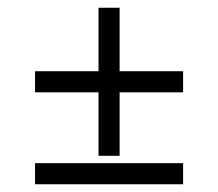

<svg xmlns="http://www.w3.org/2000/svg" viewBox="-20 -476 564 496"><path d="M234.5 -456H289V-73.5H234.5ZM70.5 -292H453V-237.5H70.5ZM70.5 -54.5H453V0H70.5Z"/></svg>

Font: Newsreader
Style: Regular
Weight: 400
Designer: Hugues Gentile
Foundry: Production Type
Version: Version 1.003